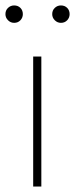

<svg xmlns="http://www.w3.org/2000/svg" viewBox="-26 -686 276 706"><path d="M96 0V-478H126V0ZM198 -602Q185 -602 175.5 -611.5Q166 -621 166 -634Q166 -648 175.5 -657Q185 -666 198 -666Q212 -666 221 -657Q230 -648 230 -634Q230 -621 221 -611.5Q212 -602 198 -602ZM26 -602Q13 -602 3.5 -611.5Q-6 -621 -6 -634Q-6 -648 3.5 -657Q13 -666 26 -666Q40 -666 49 -657Q58 -648 58 -634Q58 -621 49 -611.5Q40 -602 26 -602Z"/></svg>

Font: Assistant ExtraLight
Style: Regular
Weight: 200
Designer: Hebrew By Ben Nathan, Latin by Paul Hunt
Version: Version 3.000